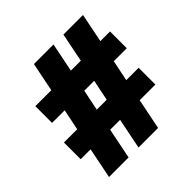

<svg xmlns="http://www.w3.org/2000/svg" viewBox="-187 -892 1054 1054"><g transform="rotate(-45 340.0 -365.0)"><path d="M604 -730 570 -561H645V-431H544L519 -309H615V-179H493L457 0H305L341 -179H264L228 0H76L112 -179H35V-309H138L163 -431H65V-561H189L223 -730H375L341 -561H418L452 -730ZM290 -309H367L392 -431H315Z"/></g></svg>

Font: Nacelle Black
Style: Regular
Weight: 900
Designer: Sora Sagano
Foundry: Sora Sagano
Version: Version 1.000;FEAKit 1.0